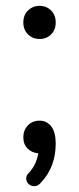

<svg xmlns="http://www.w3.org/2000/svg" viewBox="-20 -517 269 651"><path d="M168.9 -29.8Q168.9 49.3 118.2 103Q108.4 114.3 96.7 114.3Q85 114.3 76.9 106.7Q68.8 99.1 68.8 88.4Q68.8 77.6 77.1 69.8Q103 43 109.9 2.9Q87.9 1 73.5 -13.4Q59.1 -27.8 59.1 -51.8Q59.1 -75.7 74.5 -91.8Q89.8 -107.9 114.3 -107.9Q138.7 -107.9 153.8 -88.4Q168.9 -68.8 168.9 -29.8ZM75 -400.4Q59.1 -416 59.1 -440.9Q59.1 -465.8 75 -481.4Q90.8 -497.1 114.3 -497.1Q137.7 -497.1 153.3 -481.4Q168.9 -465.8 168.9 -440.9Q168.9 -416 153.3 -400.4Q137.7 -384.8 114.3 -384.8Q90.8 -384.8 75 -400.4Z"/></svg>

Font: Nunito-Regular
Style: Regular
Weight: 400
Designer: Vernon Adams
Foundry: newtypography
Version: Version 3.000